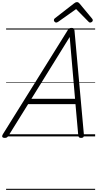

<svg xmlns="http://www.w3.org/2000/svg" viewBox="-57 -1276 910 1796"><path d="M-14 14Q-30 14 -35 5Q-40 -4 -31 -19L576 -993Q583 -1006 591 -1010.5Q599 -1015 613 -1015Q626 -1015 632 -1009.5Q638 -1004 640 -988L728 -14Q729 0 723 7Q717 14 702 14Q688 14 682.5 8.5Q677 3 675 -10L649 -302H206L24 -9Q15 5 7.5 9.5Q0 14 -14 14ZM237 -352H645L595 -930ZM469 -1065Q460 -1065 453.5 -1072.5Q447 -1080 447 -1087Q447 -1093 449 -1096.5Q451 -1100 455 -1104L634 -1243Q642 -1250 649 -1253Q656 -1256 664 -1256Q671 -1256 676.5 -1252.5Q682 -1249 688 -1242L805 -1101Q808 -1098 809.5 -1094Q811 -1090 811 -1086Q811 -1077 802.5 -1071Q794 -1065 787 -1065Q781 -1065 776.5 -1068Q772 -1071 768 -1076L655 -1191L490 -1074Q483 -1070 478.5 -1067.5Q474 -1065 469 -1065ZM0 490H833V500H0ZM0 -20H833V0H0ZM0 -505H833V-500H0ZM0 -1010H833V-1000H0Z"/></svg>

Font: Playwrite AU NSW Guides
Style: Regular
Weight: 400
Designer: Veronika Burian, José Scaglione
Foundry: TypeTogether
Version: Version 1.003